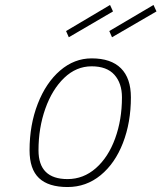

<svg xmlns="http://www.w3.org/2000/svg" viewBox="-20 -744 650 773"><path d="M99 -139Q99 -241 132 -326Q165 -411 222 -460Q279 -509 349 -509Q427 -509 467 -469Q507 -429 507 -352Q507 -251 475 -168.5Q443 -86 385 -38.5Q327 9 252 9Q175 9 137 -27Q99 -63 99 -139ZM471 -352Q471 -409 440.5 -443Q410 -477 349 -477Q287 -477 238.5 -430.5Q190 -384 162.5 -306.5Q135 -229 135 -139Q135 -23 252 -23Q316 -23 366 -67Q416 -111 443.5 -186.5Q471 -262 471 -352ZM246 -619 423 -724 435 -698 257 -594ZM420 -619 598 -724 610 -698 431 -594Z"/></svg>

Font: Cairo ExtraLight
Style: Italic
Weight: 275
Italic angle: -13°
Designer: Mohamed Gaber, Accademia di Belle Arti di Urbino and others
Foundry: Kief Type Foundry, Accademia di Belle Arti di Urbino and others
Version: Version 3.011